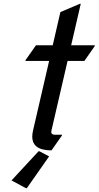

<svg xmlns="http://www.w3.org/2000/svg" viewBox="-20 -777 522 1017"><path d="M252.9 19.5Q150.9 19.5 150.9 -53.7Q150.9 -67.9 154.8 -85L240.2 -454.1H114.7L115.7 -459L170.4 -537.1H259.3L299.8 -712.9L402.8 -756.8H407.7L356.9 -537.1H482.4L481.4 -532.2L426.8 -454.1H337.9L252.4 -85Q247.6 -63.5 271 -63.5H308.6L307.6 -58.6ZM122.1 219.7H117.2L41 178.7L184.1 24.4H189L240.2 51.3Z"/></svg>

Font: Nova Script
Style: Regular
Weight: 400
Italic angle: -13°
Version: Version 2.001